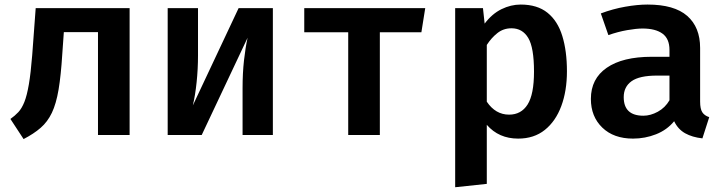

<svg xmlns="http://www.w3.org/2000/svg" viewBox="-20 -578 3117 822"><path d="M534.9 -543.1V0H399.5V-440.5H253.3L246.7 -347.2Q241 -255.4 230.8 -194.6Q220.5 -133.8 202.1 -95.1Q183.6 -56.4 154.1 -30.8Q124.6 -5.1 81 17.4L24.6 -68.7Q43.6 -82.1 58.5 -97.9Q73.3 -113.8 84.4 -141.5Q95.4 -169.2 103.6 -217.2Q111.8 -265.1 117.9 -342.1L132.8 -543.1Z M1148.2 -543.1V0H1018.5V-201Q1018.5 -264.6 1024.6 -319.7Q1030.8 -374.9 1040 -416.4L843.6 0H697.9V-543.1H827.7V-340.5Q827.7 -282.6 821.8 -226.2Q815.9 -169.7 805.6 -126.7L1001.5 -543.1Z M1800.5 -543.1 1784.1 -440H1606.2V0H1470.8V-440H1282.6V-543.1Z M2209.2 -558.5Q2280.5 -558.5 2324.1 -523.3Q2367.7 -488.2 2387.4 -423.8Q2407.2 -359.5 2407.2 -272.8Q2407.2 -189.2 2383.1 -124.1Q2359 -59 2312.6 -21.8Q2266.2 15.4 2198.5 15.4Q2115.4 15.4 2064.1 -43.6V209.2L1928.7 223.6V-543.1H2047.7L2054.9 -476.9Q2086.7 -519 2126.9 -538.7Q2167.2 -558.5 2209.2 -558.5ZM2169.7 -456.9Q2135.4 -456.9 2109.5 -436.4Q2083.6 -415.9 2064.1 -385.6V-142.6Q2101.5 -87.2 2159.5 -87.2Q2211.3 -87.2 2238.7 -130.5Q2266.2 -173.8 2266.2 -271.3Q2266.2 -374.4 2241.5 -415.6Q2216.9 -456.9 2169.7 -456.9Z M2977.4 -143.1Q2977.4 -111.8 2986.7 -97.4Q2995.9 -83.1 3016.4 -76.4L2987.2 14.4Q2944.1 9.7 2913.3 -7.4Q2882.6 -24.6 2866.2 -59Q2835.4 -21.5 2788.5 -3.1Q2741.5 15.4 2690.3 15.4Q2607.2 15.4 2558.5 -31.8Q2509.7 -79 2509.7 -154.4Q2509.7 -241 2577.7 -287.9Q2645.6 -334.9 2770.3 -334.9H2846.2V-364.1Q2846.2 -412.3 2816.2 -434.1Q2786.2 -455.9 2730.8 -455.9Q2704.6 -455.9 2665.1 -449Q2625.6 -442.1 2584.6 -427.7L2552.3 -520.5Q2604.1 -540 2656.7 -549.2Q2709.2 -558.5 2752.3 -558.5Q2866.7 -558.5 2922.1 -510Q2977.4 -461.5 2977.4 -372.8ZM2734.4 -82.6Q2765.1 -82.6 2796.4 -99.7Q2827.7 -116.9 2846.2 -148.7V-254.4H2792.8Q2717.4 -254.4 2683.8 -230.3Q2650.3 -206.2 2650.3 -162.1Q2650.3 -82.6 2734.4 -82.6Z"/></svg>

Font: Fira Code SemiBold
Style: Regular
Weight: 600
Designer: Carrois Corporate, Edenspiekermann AG, Nikita Prokopov
Foundry: Carrois Corporate, Edenspiekermann AG, Nikita Prokopov
Version: Version 6.002